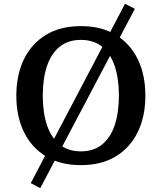

<svg xmlns="http://www.w3.org/2000/svg" viewBox="-20 -858 855 1015"><path d="M192.9 136.6 142.5 110.2 640.9 -838 693 -811.5ZM407.5 15Q299.5 15 223.2 -31.2Q146.9 -77.4 106.6 -160Q66.3 -242.7 66.3 -352Q66.3 -462.3 106.6 -545Q146.9 -627.6 223.2 -673.8Q299.5 -720 407.5 -720Q515.9 -720 592 -673.8Q668.2 -627.6 708.3 -545Q748.5 -462.3 748.5 -352Q748.5 -242.7 708.3 -160Q668.2 -77.4 592 -31.2Q515.9 15 407.5 15ZM407.5 -57.9Q475.9 -57.9 520.3 -94.5Q564.7 -131.2 586.7 -197.3Q608.6 -263.5 608.6 -352Q608.6 -441.5 586.7 -507.7Q564.7 -573.8 520.3 -610.5Q475.9 -647.1 407.5 -647.1Q339.8 -647.1 294.9 -610.5Q250 -573.8 228 -507.7Q206.1 -441.5 206.1 -352Q206.1 -263.5 228 -197.3Q250 -131.2 294.9 -94.5Q339.8 -57.9 407.5 -57.9Z"/></svg>

Font: Andada Pro
Style: Regular
Weight: 400
Designer: Carolina Giovagnoli
Foundry: Huerta Tipografica
Version: Version 3.003